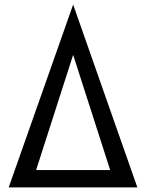

<svg xmlns="http://www.w3.org/2000/svg" viewBox="-20 -820 640 840"><path d="M18 0 300 -800 581 0ZM138 -76H462L300 -580Z"/></svg>

Font: Glinicke Jost Regular
Style: Regular
Weight: 400
Version: Version 3.710